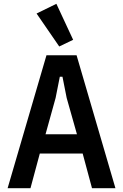

<svg xmlns="http://www.w3.org/2000/svg" viewBox="-20 -988 646 1008"><path d="M463 0 414 -182H189L140 0H20L224 -698H382L586 0ZM330 -474 308 -585H294L272 -474L219 -283H384ZM172 -917 276 -968 364 -779 291 -744Z"/></svg>

Font: IBM Plex Sans Condensed SemiBold
Style: Regular
Weight: 600
Width: 3
Designer: Mike Abbink, Paul van der Laan, Pieter van Rosmalen
Foundry: Bold Monday
Version: Version 1.3